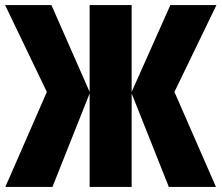

<svg xmlns="http://www.w3.org/2000/svg" viewBox="-32 -734 870 754"><path d="M-12 -714H170L320 -373V-714H485V-373L637 -714H818L653 -373L816 0H631L485 -367V0H320V-367L174 0H-11L152 -373Z"/></svg>

Font: Noto Sans UI CondBlack
Style: Regular
Weight: 900
Width: 3
Designer: Monotype Design Team
Foundry: Monotype Imaging Inc.
Version: Version 1.001